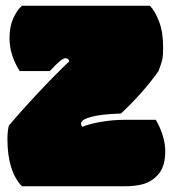

<svg xmlns="http://www.w3.org/2000/svg" viewBox="-20 -650 598 670"><path d="M13.2 -516.6Q13.2 -556.6 26.1 -585.7Q39.1 -614.7 56.6 -629.9H503.4Q521 -611.3 535.2 -574.7Q549.3 -538.1 549.3 -484.4Q549.3 -454.6 546.1 -441.7Q543 -428.7 539.6 -419.9Q536.1 -411.1 532.7 -401.4Q481 -328.1 402.3 -253.9Q331.5 -251.5 297.1 -241.9Q262.7 -232.4 262.7 -218.8Q262.7 -212.9 267.6 -207.5Q291.5 -217.8 333.3 -224.9Q375 -231.9 414.1 -231.9H523.9Q556.6 -173.8 556.6 -122.1Q556.6 -70.3 533.7 -43Q510.7 -15.6 476.6 -6.8Q451.7 0 414.6 0H56.6Q5.9 -52.7 5.9 -165Q5.9 -189.9 10.7 -211.4Q54.2 -263.2 112.3 -325.2Q170.4 -387.2 221.7 -436Q219.7 -446.8 208.5 -446.8Q201.7 -446.8 189.9 -437.5Q178.2 -428.2 153.8 -401.9H48.8Q13.2 -458 13.2 -516.6Z"/></svg>

Font: Modak
Style: Regular
Weight: 400
Version: Version 1.036;PS Version 1.000;hotconv 1.0.79;makeotf.lib2.5